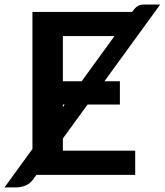

<svg xmlns="http://www.w3.org/2000/svg" viewBox="-58 -776 731 852"><path d="M221 -300.5 229 -312H221ZM221 -415.5H304.5L450 -616H221ZM221 -107.5H542V0H103.5L89.5 19.5Q75 39.5 54.8 47.5Q34.5 55.5 15 55.5H-38L86 -115V-723H528Q534.5 -732 540.2 -738.2Q546 -744.5 552 -748.5Q558 -752.5 565.5 -754.2Q573 -756 584 -756H653L405.5 -415.5H474V-312H330.5L221 -161.5Z"/></svg>

Font: Lato 2
Style: Bold
Weight: 700
Designer: Lukasz Dziedzic with Adam Twardoch and Botio Nikoltchev
Foundry: tyPoland Lukasz Dziedzic
Version: Version 2.015; 2015-08-06; http://www.latofonts.com/